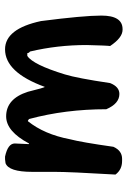

<svg xmlns="http://www.w3.org/2000/svg" viewBox="106 -611 501 753"><g transform="rotate(-90 356.5 -234.5)"><path d="M108.4 -465.2H118.9Q170.3 -454.2 170.3 -426.9Q170.3 -419.2 167.9 -373.6V-371.2H170.3Q217.7 -460.9 276.7 -460.9Q345.8 -460.9 373.1 -375.5Q389.4 -309.4 392.3 -309.4Q448.9 -465.2 539.6 -465.2Q620.1 -465.2 650.4 -324.2Q671.9 -157.3 671.9 -87.3Q671.9 -4.3 618.7 -4.3H616.3Q585.1 -4.3 552.5 -53.2Q554.4 -64.3 556.4 -145.3Q556.4 -260 530.9 -367.4Q524.7 -371.7 524.7 -377.9H513.7Q479.6 -355.9 441.2 -230.7Q426.4 -182.7 407.2 -53.2Q392.8 -16.8 364.5 -16.8Q326.6 -16.8 304.6 -68.1Q304.6 -228.3 266.2 -371.2L260 -375.5H257.6Q206.2 -311.3 187.1 -211.5Q175.1 -165.9 157.3 -40.3Q142 -6.2 110.3 -6.2H101.7Q67.6 -6.2 48.4 -32.1Q59 -212 59 -271V-358.8Q59 -450.8 93 -463.3Z"/></g></svg>

Font: Namteng
Style: Regular
Weight: 400
Designer: Khon Soe Zaw Thu
Foundry: MPUA
Version: Version 1.03 June 17, 2016